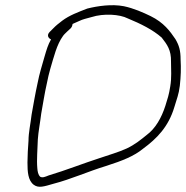

<svg xmlns="http://www.w3.org/2000/svg" viewBox="-20 -625 718 741"><path d="M125 -304C116 -263 109 -222 102 -183C98 -148 90 -113 90 -82C88 -54 86 -23 86 2C86 38 88 71 110 88C129 102 149 95 187 84C253 67 322 36 388 16C454 -5 498 -23 532 -51C585 -90 630 -135 653 -212C662 -243 670 -260 674 -294C678 -330 679 -362 677 -395C677 -431 671 -450 657 -474C636 -505 612 -538 561 -563C532 -577 496 -593 458 -601C411 -610 357 -602 317 -592C281 -578 248 -566 220 -545L201 -530C196 -526 191 -521 186 -516L172 -502C159 -489 167 -477 177 -473C165 -452 160 -434 152 -407C143 -375 132 -341 125 -304ZM161 -304C165 -324 169 -342 174 -359C188 -406 199 -453 223 -486C227 -492 233 -497 240 -504L252 -515C257 -520 259 -525 260 -532L261 -533L288 -545C298 -550 314 -554 333 -559C380 -574 442 -570 473 -554C524 -533 570 -510 604 -480C625 -453 641 -432 640 -387C640 -356 643 -326 637 -291C632 -259 627 -245 618 -216C603 -170 580 -129 546 -104C525 -87 501 -67 469 -52C436 -37 403 -28 365 -15C303 5 232 33 168 52C153 58 144 62 135 57C127 49 125 37 124 24C121 -9 125 -49 126 -87C128 -117 135 -152 139 -186C146 -224 152 -265 161 -304Z"/></svg>

Font: Stray Cat
Style: SuExtObl
Weight: 400
Version: Version 1.0